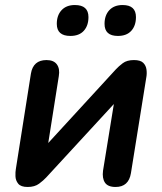

<svg xmlns="http://www.w3.org/2000/svg" viewBox="-20 -736 644 764"><path d="M90 8Q63 8 52.5 -5Q42 -18 41.5 -35Q41 -52 43 -63L103 -443Q112 -497 165 -497Q194 -497 206.5 -479.5Q219 -462 214 -433L172 -167L441 -460Q452 -472 468.5 -484.5Q485 -497 513 -497Q539 -497 550 -486Q561 -475 563 -458.5Q565 -442 562 -427L501 -47Q492 8 440 8Q409 8 397.5 -9.5Q386 -27 390 -57L433 -322L164 -30Q153 -18 135.5 -5Q118 8 90 8ZM449 -593Q396 -593 396 -641Q396 -675 415 -695.5Q434 -716 468 -716Q521 -716 521 -668Q521 -634 502.5 -613.5Q484 -593 449 -593ZM260 -593Q206 -593 206 -641Q206 -675 225 -695.5Q244 -716 278 -716Q332 -716 332 -668Q332 -634 313.5 -613.5Q295 -593 260 -593Z"/></svg>

Font: Nunito
Style: Bold Italic
Weight: 700
Italic angle: -9°
Designer: Vernon Adams
Foundry: Vernon Adams
Version: Version 3.601; ttfautohint (v1.8.2.53-6de2)